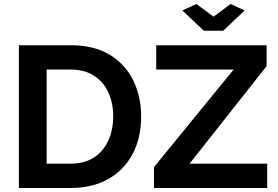

<svg xmlns="http://www.w3.org/2000/svg" viewBox="-20 -935 1383 955"><path d="M746 -104 1142 -589H757V-710H1306V-606L923 -121H1309V0H746ZM74 0V-710H332Q448 -710 526 -662.5Q604 -615 643 -534.5Q682 -454 682 -356Q682 -248 639 -168Q596 -88 517.5 -44Q439 0 332 0ZM543 -356Q543 -425 518 -477.5Q493 -530 446 -559.5Q399 -589 332 -589H212V-121H332Q400 -121 447 -151.5Q494 -182 518.5 -235.5Q543 -289 543 -356ZM957 -915 1042 -852 1127 -915 1197 -883 1090 -782H994L887 -883Z"/></svg>

Font: Raleway Thin
Style: Bold
Weight: 700
Version: Version 4.026